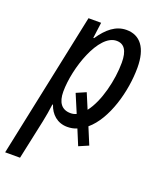

<svg xmlns="http://www.w3.org/2000/svg" viewBox="-184 -635 794 958"><g transform="rotate(20 213.0 -155.5)"><path d="M-40 235H39L84 25C90 -2 96 -40 100 -70H103C118 -24 154 10 207 10C225 10 242 7 258 0L292 82L343 60L306 -29C392 -101 436 -262 436 -387C436 -493 393 -546 321 -546C265 -546 221 -510 182 -452H178L189 -536H122ZM199 -60C152 -60 129 -92 129 -149C129 -273 198 -478 293 -478C334 -478 354 -447 354 -384C354 -292 325 -170 274 -105L240 -186L189 -164L230 -67C220 -62 210 -60 199 -60Z"/></g></svg>

Font: Noto Sans Condensed
Style: Italic
Weight: 400
Width: 3
Italic angle: -12°
Designer: Monotype Design Team
Foundry: Monotype Imaging Inc.
Version: Version 2.013